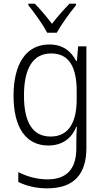

<svg xmlns="http://www.w3.org/2000/svg" viewBox="-20 -785 570 1049"><path d="M238 -606H290C314 -650 361 -715 395 -756V-765H360C325 -729 295 -695 264 -655C235 -693 200 -735 170 -765H135V-756C169 -715 215 -650 238 -606ZM238 244C386 244 452 165 452 23V-532H407L400 -452H396C368 -506 323 -542 249 -542C122 -542 54 -435 54 -262C54 -85 124 10 244 10C318 10 371 -27 397 -93H400C398 -64 397 -36 397 -10V25C397 131 351 195 239 195C183 195 125 179 80 155V209C124 231 177 244 238 244ZM257 -39C159 -39 111 -115 111 -263C111 -407 157 -493 260 -493C359 -493 399 -416 399 -287V-242C399 -126 361 -39 257 -39Z"/></svg>

Font: Noto Sans Mono Condensed Light
Style: Regular
Weight: 300
Width: 3
Designer: Monotype Design Team
Foundry: Monotype Imaging Inc.
Version: Version 2.014